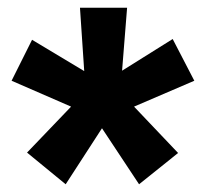

<svg xmlns="http://www.w3.org/2000/svg" viewBox="-20 -708 533 497"><path d="M150 -231 50 -313 164 -432 10 -499 63 -605 198 -524 187 -688H309L296 -525L427 -607L483 -499L327 -432L441 -312L340 -231L244 -376Z"/></svg>

Font: Paytone One
Style: Regular
Weight: 400
Designer: Vernon Adams
Foundry: Vernon Adams
Version: Version 1.002; ttfautohint (v1.8.4.7-5d5b);gftools[0.9.23]